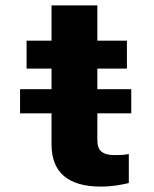

<svg xmlns="http://www.w3.org/2000/svg" viewBox="-20 -678 569 708"><path d="M352 10C393 10 424 4 455 -3V-110C441 -107 423 -106 404 -106C358 -106 339 -122 339 -161V-260H464V-349H339V-425H448V-528H339V-658H170V-528H78V-425H170V-349H54V-260H170V-146C170 -43 230 10 352 10Z"/></svg>

Font: Asimov
Style: XWid
Weight: 500
Designer: Google
Version: Version 2.000980; 2014